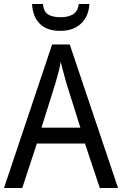

<svg xmlns="http://www.w3.org/2000/svg" viewBox="-20 -938 610 958"><path d="M478 0 404 -222H164L91 0H0L240 -716H328L569 0ZM311 -524Q308 -535 302.5 -555Q297 -575 291.5 -595.5Q286 -616 283 -629Q278 -601 270.5 -573Q263 -545 257 -524L187 -301H381ZM426 -918Q423 -858 385 -821Q347 -784 281 -784Q214 -784 178.5 -819.5Q143 -855 140 -918H194Q198 -879 220.5 -865.5Q243 -852 283 -852Q319 -852 343.5 -866Q368 -880 373 -918Z"/></svg>

Font: Noto Sans Gujarati SemiCondensed
Style: Regular
Weight: 400
Width: 4
Designer: Jelle Bosma - Monotype Design Team, Universal Thirst
Foundry: Monotype Imaging Inc.
Version: Version 2.106; ttfautohint (v1.8.4.7-5d5b)